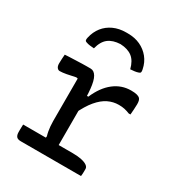

<svg xmlns="http://www.w3.org/2000/svg" viewBox="-189 -929 977 1053"><g transform="rotate(30 300.0 -403.0)"><path d="M206 -66 210 -95Q206 -108 203.5 -122Q201 -136 199.5 -152Q198 -168 198 -185Q198 -230 198 -275Q198 -320 198 -365Q198 -410 198 -454L188 -456Q158 -449 133 -444.5Q108 -440 92 -440Q82 -440 75 -449Q68 -458 68 -475Q68 -490 69 -504.5Q70 -519 71 -532Q83 -533 96.5 -533.5Q110 -534 123 -534.5Q136 -535 150 -535.5Q164 -536 177.5 -536.5Q191 -537 205 -537Q219 -537 232 -537Q243 -537 252 -531Q261 -525 268 -513Q275 -501 279.5 -483Q284 -465 286.5 -441Q289 -417 290 -387Q290 -351 290 -310.5Q290 -270 290 -227Q290 -184 290 -141Q290 -98 290 -57ZM276 -397H298Q329 -469 377 -506.5Q425 -544 485 -544Q508 -544 521.5 -540.5Q535 -537 541 -531Q546 -526 548.5 -517.5Q551 -509 551 -495Q551 -477 549.5 -460.5Q548 -444 547 -428H536Q519 -435 503 -438.5Q487 -442 466 -442Q431 -442 399 -426.5Q367 -411 337 -375.5Q307 -340 279 -280ZM65 -86H379Q411 -86 434.5 -81Q458 -76 470.5 -67Q483 -58 483 -46Q483 -38 483 -30.5Q483 -23 482.5 -15.5Q482 -8 481 0H100Q79 0 71.5 -10Q64 -20 64 -38Q64 -47 64 -55Q64 -63 64.5 -70.5Q65 -78 65 -86ZM307 -735Q260 -733 232 -711.5Q204 -690 192 -642Q178 -643 165.5 -644.5Q153 -646 142 -650Q134 -652 132 -658Q130 -664 133 -676Q142 -716 165 -745Q188 -774 223 -790Q258 -806 302 -806H313Q357 -806 391.5 -790Q426 -774 449.5 -745Q473 -716 481 -676Q484 -664 482 -658Q480 -652 472 -650Q461 -646 448.5 -644.5Q436 -643 422 -642Q410 -690 382 -711.5Q354 -733 307 -735Z"/></g></svg>

Font: Rec Mono Semicasual
Style: Regular
Weight: 400
Version: Version 1.085; ttfautohint (v1.8.4.7-5d5b)